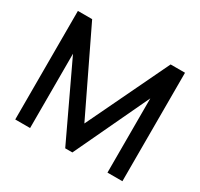

<svg xmlns="http://www.w3.org/2000/svg" viewBox="-150 -912 1151 1103"><g transform="rotate(30 425.0 -360.0)"><path d="M168.5 0V-493L401.5 0H449L681.5 -493V-0.5H780.5V-720H685L425.5 -178.5L164.5 -720H70V0Z"/></g></svg>

Font: Manrope SemiBold
Style: Regular
Weight: 600
Designer: Mikhail Sharanda
Foundry: Mikhail Sharanda
Version: Version 4.505